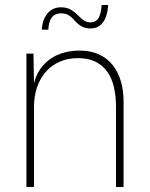

<svg xmlns="http://www.w3.org/2000/svg" viewBox="-20 -743 596 763"><path d="M85 0V-530H113L115 -412Q123 -444 140 -468.5Q157 -493 181 -509.5Q205 -526 234.5 -534Q264 -542 296 -542Q341 -542 374 -526.5Q407 -511 428.5 -483.5Q450 -456 460.5 -419.5Q471 -383 471 -341V0H441V-317Q441 -360 433 -395.5Q425 -431 407 -457Q389 -483 360 -497.5Q331 -512 290 -512Q249 -512 216.5 -497.5Q184 -483 161.5 -457Q139 -431 127 -395.5Q115 -360 115 -317V0ZM340 -630Q319 -630 304.5 -638Q290 -646 276 -662Q264 -676 252 -683Q240 -690 222 -690Q175 -690 172 -625H146Q149 -667 169.5 -690.5Q190 -714 222 -714Q246 -714 262.5 -704Q279 -694 294 -678Q308 -664 318 -659Q328 -654 340 -654Q360 -654 370.5 -669.5Q381 -685 384 -723H410Q407 -679 389.5 -654.5Q372 -630 340 -630Z"/></svg>

Font: Geist Thin
Style: Regular
Weight: 400
Designer: Basement.studio, Andrés Briganti, Mateo Zaragoza
Foundry: Basement.studio, Vercel, Andrés Briganti, Guido Ferreyra, Mateo Zaragoza
Version: Version 1.401